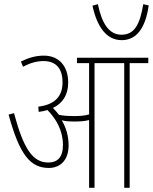

<svg xmlns="http://www.w3.org/2000/svg" viewBox="-20 -898 731 918"><path d="M691 -872 665 -878C649 -780 622 -732 561 -732C501 -732 467 -786 448 -878L422 -871C445 -766 491 -706 562 -706C634 -706 676 -766 691 -872ZM308 -203C308 -245 297 -287 275 -323C292 -318 314 -317 336 -317C358 -317 384 -318 406 -324V0H432V-596H574V0H600V-596H689V-622H348V-596H406V-351C383 -344 357 -343 331 -343C311 -343 285 -344 262 -349C253 -360 243 -372 233 -382C280 -404 306 -445 306 -503C306 -584 260 -632 190 -632C151 -632 117 -622 80 -604L90 -579C124 -597 156 -606 188 -606C250 -606 279 -568 279 -504C279 -440 245 -398 163 -388L165 -363C180 -365 194 -368 207 -372C248 -330 281 -274 281 -205C281 -145 254 -121 211 -121C137 -121 93 -185 47 -357L21 -350C74 -157 125 -95 214 -95C262 -95 308 -126 308 -203Z"/></svg>

Font: Noto Sans ExtraCondensed Thin
Style: Italic
Weight: 100
Width: 2
Italic angle: -12°
Designer: Monotype Design Team
Foundry: Monotype Imaging Inc.
Version: Version 2.013